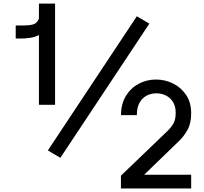

<svg xmlns="http://www.w3.org/2000/svg" viewBox="-20 -827 1136 1068"><path d="M315.9 50.8 810.8 -695.6 741.1 -736.5 246.2 9.9ZM1043.4 145.1H781.8L974.1 -41Q1001.9 -67 1022.6 -103.8Q1043.4 -140.6 1043.4 -196.2Q1043.4 -257.4 1015 -299.3Q986.6 -341.1 941.9 -362.9Q897.2 -384.6 847.9 -384.6Q795.7 -384.6 751.3 -360.9Q707 -337.3 680.1 -293Q653.2 -248.8 653.2 -186.5H741.1Q741.1 -228.1 755.8 -254.9Q770.6 -281.7 795.3 -294.8Q820 -307.9 849.7 -307.9Q878.5 -307.9 903 -295.7Q927.5 -283.5 942.4 -259.5Q957.3 -235.5 957.3 -199.3Q957.3 -162.4 944.7 -140.1Q932 -117.8 909.1 -95.9L652.7 150.2V221.2H1043.4ZM67.4 -612.6H93.3Q124 -612.6 150 -616.9Q176 -621.2 196.6 -632.3V-244.1H286.3V-806.8H196.6V-723.6Q187.7 -701.2 170 -693.3Q152.2 -685.4 109 -685.4H67.4Z"/></svg>

Font: Estedad-VF-FD Black
Style: Regular
Weight: 900
Designer: Amin Abedi
Version: Version 4.000